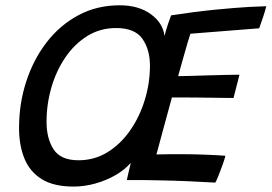

<svg xmlns="http://www.w3.org/2000/svg" viewBox="-20 -680 1027 726"><path d="M258.5 25.5Q182.5 25.5 137.2 -3Q92 -31.5 72 -81.5Q52 -131.5 52 -196Q52 -288 79 -371.2Q106 -454.5 156.2 -519.8Q206.5 -585 276.5 -622.5Q346.5 -660 432.5 -660Q503.5 -660 549.8 -626.8Q596 -593.5 602 -544Q609 -570.5 616 -591.2Q623 -612 627 -622Q718 -636 794.8 -643.5Q871.5 -651 922.5 -653.8Q973.5 -656.5 987 -656.5Q981 -633.5 974.5 -614.5Q968 -595.5 960 -573L700 -552.5Q696 -541 689.5 -519Q683 -497 676 -472Q669 -447 662.8 -425Q656.5 -403 653.5 -392Q668 -392 699 -393Q730 -394 766.8 -395Q803.5 -396 836 -396.8Q868.5 -397.5 885.5 -397.5L863 -309.5Q855.5 -309.5 833 -309.8Q810.5 -310 780.2 -310.5Q750 -311 719.2 -311.2Q688.5 -311.5 664.2 -311.5Q640 -311.5 630 -311.5Q616 -259.5 600.5 -203.2Q585 -147 571.5 -96Q589.5 -96.5 615.8 -96.8Q642 -97 663.5 -97Q712 -97 760.2 -95Q808.5 -93 832.5 -91Q828 -74 820.2 -52.8Q812.5 -31.5 805.2 -13.5Q798 4.5 794 10.5Q752.5 8 696.2 5.5Q640 3 585.5 2Q556.5 1 519.5 0.8Q482.5 0.5 459.5 1Q463 -15 466.8 -31.5Q470.5 -48 474.5 -64.5Q452 -38 416.8 -17.8Q381.5 2.5 340.2 14Q299 25.5 258.5 25.5ZM277 -74Q337.5 -74 387 -104.8Q436.5 -135.5 472.2 -187Q508 -238.5 527.5 -302.2Q547 -366 547 -432Q547 -492.5 518.5 -533.2Q490 -574 419 -574Q358.5 -574 310 -543.8Q261.5 -513.5 227 -462.8Q192.5 -412 174.2 -348.8Q156 -285.5 156 -219.5Q156 -156 182.8 -115Q209.5 -74 277 -74Z"/></svg>

Font: Grandstander
Style: Italic
Weight: 400
Italic angle: -15°
Designer: Tyler Finck
Foundry: Etcetera Type Co
Version: Version 1.200; ttfautohint (v1.8.3)